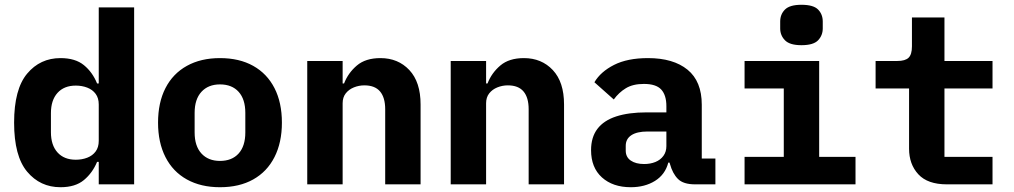

<svg xmlns="http://www.w3.org/2000/svg" viewBox="-20 -771 4240 803"><path d="M393 -94H386Q367 -48 331 -18Q295 12 233 12Q148 12 93.5 -53Q39 -118 39 -258Q39 -398 93.5 -463Q148 -528 233 -528Q295 -528 331 -498.5Q367 -469 386 -422H393V-740H541V0H393ZM297 -103Q323 -103 345 -111.5Q367 -120 380 -137.5Q393 -155 393 -182V-334Q393 -361 380 -378.5Q367 -396 345 -404.5Q323 -413 297 -413Q248 -413 220.5 -382.5Q193 -352 193 -298V-218Q193 -164 220.5 -133.5Q248 -103 297 -103Z M900 12Q820 12 761.5 -20.5Q703 -53 672 -114Q641 -175 641 -258Q641 -342 672 -402.5Q703 -463 761.5 -495.5Q820 -528 900 -528Q981 -528 1039 -495.5Q1097 -463 1128 -402.5Q1159 -342 1159 -258Q1159 -175 1128 -114Q1097 -53 1039 -20.5Q981 12 900 12ZM900 -98Q950 -98 978 -129Q1006 -160 1006 -217V-299Q1006 -356 978 -387Q950 -418 900 -418Q851 -418 822.5 -387Q794 -356 794 -299V-217Q794 -160 822.5 -129Q851 -98 900 -98Z M1265 0V-516H1413V-422H1419Q1436 -466 1472.5 -497Q1509 -528 1571 -528Q1645 -528 1692 -478Q1739 -428 1739 -334V0H1591V-314Q1591 -363 1569.5 -388.5Q1548 -414 1504 -414Q1481 -414 1460 -405.5Q1439 -397 1426 -380.5Q1413 -364 1413 -339V0Z M1865 0V-516H2013V-422H2019Q2036 -466 2072.5 -497Q2109 -528 2171 -528Q2245 -528 2292 -478Q2339 -428 2339 -334V0H2191V-314Q2191 -363 2169.5 -388.5Q2148 -414 2104 -414Q2081 -414 2060 -405.5Q2039 -397 2026 -380.5Q2013 -364 2013 -339V0Z M2887 0Q2838 0 2815.5 -22.5Q2793 -45 2782 -85L2780 -91H2775Q2762 -41 2719.5 -14.5Q2677 12 2618 12Q2543 12 2497.5 -29Q2452 -70 2452 -143Q2452 -197 2478.5 -232Q2505 -267 2557 -284Q2609 -301 2684 -301H2767V-327Q2767 -373 2745.5 -396.5Q2724 -420 2673 -420Q2627 -420 2597.5 -402Q2568 -384 2547 -355L2466 -427Q2492 -471 2548 -499.5Q2604 -528 2690 -528Q2796 -528 2855.5 -479.5Q2915 -431 2915 -333V-108H2972V0ZM2674 -85Q2700 -85 2721 -93.5Q2742 -102 2754.5 -119Q2767 -136 2767 -160V-221H2688Q2644 -221 2620.5 -205.5Q2597 -190 2597 -161V-141Q2597 -114 2618 -99.5Q2639 -85 2674 -85Z M3331.8 -582Q3283 -582 3263 -602.5Q3243 -623 3243 -652V-681Q3243 -711.2 3263 -731.1Q3283 -751 3331.8 -751Q3382 -751 3401.5 -731.1Q3421 -711.2 3421 -681V-652Q3421 -623 3401.5 -602.5Q3382 -582 3331.8 -582ZM3094 -115H3258V-401H3094V-516H3406V-115H3558V0H3094Z M3940 0Q3859.6 0 3820.8 -42Q3782 -84 3782 -149V-401H3642V-516H3733Q3766 -516 3780 -529.6Q3794 -543.3 3794 -577V-698H3930V-516H4131V-401H3930V-115H4131V0Z"/></svg>

Font: Lilex
Style: Regular
Weight: 400
Monospace: yes
Designer: Mike Abbink, Paul van der Laan, Pieter van Rosmalen, Mikhael Khrustik
Foundry: Mikhael Khrustik
Version: Version 2.510